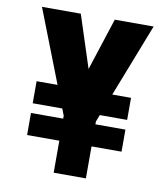

<svg xmlns="http://www.w3.org/2000/svg" viewBox="-81 -789 748 857"><g transform="rotate(10 293.0 -360.0)"><path d="M370 -720H546L417 -389H502V-289H378L366 -258V-245H502V-145H366V0H220V-145H74V-245H220V-258L208 -289H74V-389H169L40 -720H216L293 -483Z"/></g></svg>

Font: Akshar
Style: Bold
Weight: 700
Designer: Tall Chai
Foundry: Tall Chai
Version: Version 1.000